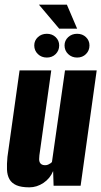

<svg xmlns="http://www.w3.org/2000/svg" viewBox="-20 -797 435 824"><path d="M106 7Q71 7 50.5 -2Q30 -11 20.5 -28Q11 -45 10 -69Q9 -93 12 -124L64 -495H200L149 -130Q148 -121 148 -113.5Q148 -106 150.5 -100.5Q153 -95 158.5 -91.5Q164 -88 173 -88Q181 -88 186.5 -90.5Q192 -93 196.5 -96Q201 -99 203 -102L259 -495H395L326 0H210L208 -63Q195 -31 166.5 -12Q138 7 106 7ZM181 -550Q158 -550 142.5 -565Q127 -580 127 -602Q127 -623 142.5 -637.5Q158 -652 181 -652Q204 -652 219 -637.5Q234 -623 234 -602Q234 -580 219 -565Q204 -550 181 -550ZM311 -550Q288 -550 272.5 -565Q257 -580 257 -602Q257 -623 272.5 -637.5Q288 -652 311 -652Q334 -652 349 -637.5Q364 -623 364 -602Q364 -580 349 -565Q334 -550 311 -550ZM234 -674 147 -777H267L311 -674Z"/></svg>

Font: Alumni Sans Thin ExtraBold
Style: Italic
Weight: 800
Italic angle: -8°
Version: Version 1.016